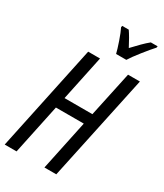

<svg xmlns="http://www.w3.org/2000/svg" viewBox="-230 -1033 960 1122"><g transform="rotate(30 250.0 -472.0)"><path d="M368 -784Q385 -812 423.5 -860.5Q462 -909 485 -934L487 -944H441Q420 -927 396.5 -903.5Q373 -880 346 -851Q315 -911 292 -944H248L246 -934Q259 -909 276 -859.5Q293 -810 299 -784ZM80 0 151 -337H339L268 0H348L500 -714H420L355 -410H167L231 -714H151L0 0Z"/></g></svg>

Font: Noto Sans Display Condensed
Style: Italic
Weight: 400
Width: 3
Designer: Monotype Design team
Foundry: Monotype Imaging Inc.
Version: 1.000